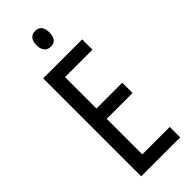

<svg xmlns="http://www.w3.org/2000/svg" viewBox="-293 -952 989 989"><g transform="rotate(-45 201.0 -458.0)"><path d="M357 0H73V-714H357V-639H157V-410H345V-335H157V-76H357ZM217 -916Q240 -916 251.5 -901Q263 -886 263 -858Q263 -831 251.5 -816Q240 -801 217 -801Q195 -801 182 -816Q169 -831 169 -858Q169 -887 181.5 -901.5Q194 -916 217 -916Z"/></g></svg>

Font: Noto Sans Devanagari ExtraCondensed
Style: Regular
Weight: 400
Width: 2
Designer: Jelle Bosma - Monotype Design Team
Foundry: Monotype Imaging Inc.
Version: Version 2.006